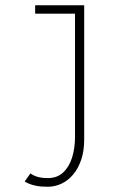

<svg xmlns="http://www.w3.org/2000/svg" viewBox="-20 -520 490 732"><path d="M301 -500V12Q301 55 289.8 88.5Q278.5 122 259.2 145Q240 168 215 180Q190 192 162 192Q136 192 118.5 188.5Q101 185 90.2 180.2Q79.5 175.5 74 172L96 141Q100.5 144.5 108.8 148.8Q117 153 130 156Q143 159 162 159Q197.5 159 220.5 137.8Q243.5 116.5 254.8 80.8Q266 45 266 2V-468H114V-500Z"/></svg>

Font: League Mono Thin Condensed
Style: Regular
Weight: 100
Width: 1
Designer: Tyler Finck
Foundry: The League of Moveable Type / Tyler Finck
Version: Version 2.300;RELEASE